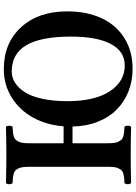

<svg xmlns="http://www.w3.org/2000/svg" viewBox="124 -822 708 996"><g transform="rotate(-90 478.0 -324.0)"><path d="M451.2 -328.1Q451.2 -187 502.2 -108.9Q553.2 -30.8 636.2 -30.8Q709.5 -30.8 747.8 -102.8Q786.1 -174.8 786.1 -310.1Q786.1 -465.8 741.5 -541.5Q696.8 -617.2 605 -617.2Q574.7 -617.2 548.1 -600.8Q521.5 -584.5 499.3 -551.5Q477.1 -518.6 464.1 -460.9Q451.2 -403.3 451.2 -328.1ZM26.9 2Q20.5 -2.4 20.5 -15.1Q20.5 -27.8 26.9 -32.2Q44.4 -33.2 54.2 -34.2Q64 -35.2 75.2 -38.3Q86.4 -41.5 91.8 -47.1Q97.2 -52.7 102.3 -62.5Q107.4 -72.3 109.1 -86.7Q110.8 -101.1 110.8 -122.1V-522.9Q110.8 -543.9 109.1 -558.3Q107.4 -572.8 102.3 -582.5Q97.2 -592.3 91.8 -597.9Q86.4 -603.5 75.2 -606.7Q64 -609.9 54.2 -610.8Q44.4 -611.8 26.9 -612.8Q20.5 -617.2 20.5 -629.9Q20.5 -642.6 26.9 -647Q110.8 -645 172.9 -645Q233.9 -645 317.9 -647Q323.7 -642.6 323.7 -629.9Q323.7 -617.2 317.9 -612.8Q299.8 -611.8 290 -610.8Q280.3 -609.9 269 -606.7Q257.8 -603.5 252.4 -597.9Q247.1 -592.3 241.7 -582.5Q236.3 -572.8 234.6 -558.3Q232.9 -543.9 232.9 -522.9V-348.1H320.8Q327.6 -436.5 366.2 -506.6Q404.8 -576.7 470.5 -617.4Q536.1 -658.2 617.2 -658.2Q753.4 -658.2 835.2 -568.1Q917 -478 917 -330.1Q917 -229 882.3 -152.8Q847.7 -76.7 779.5 -33.4Q711.4 9.8 618.2 9.8Q554.7 9.8 500.2 -12.2Q445.8 -34.2 406.2 -74Q366.7 -113.8 343.8 -172.4Q320.8 -231 319.8 -301.8H232.9V-122.1Q232.9 -101.1 234.6 -86.7Q236.3 -72.3 241.7 -62.5Q247.1 -52.7 252.4 -47.1Q257.8 -41.5 269 -38.3Q280.3 -35.2 290 -34.2Q299.8 -33.2 317.9 -32.2Q323.7 -27.8 323.7 -15.1Q323.7 -2.4 317.9 2Q233.9 0 172.9 0Q108.9 0 26.9 2Z"/></g></svg>

Font: Common Serif SemiBold
Style: Regular
Weight: 600
Designer: Philipp H. Poll, Khaled Hosny
Foundry: Stefan Peev, Context Ltd.
Version: Version 1.026